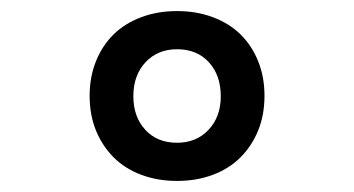

<svg xmlns="http://www.w3.org/2000/svg" viewBox="-20 -760 640 347"><path d="M300 -433Q265 -433 235.5 -444Q206 -455 185.5 -475.5Q165 -496 153.5 -524Q142 -552 142 -587Q142 -621 153.5 -649.5Q165 -678 185.5 -698Q206 -718 235.5 -729Q265 -740 300 -740Q335 -740 364.5 -729Q394 -718 414.5 -698Q435 -678 446.5 -649.5Q458 -621 458 -587Q458 -552 446.5 -524Q435 -496 414.5 -475.5Q394 -455 364.5 -444Q335 -433 300 -433ZM300 -502Q335 -502 357 -525.5Q379 -549 379 -586Q379 -624 357.5 -647.5Q336 -671 300 -671Q265 -671 243 -647.5Q221 -624 221 -586Q221 -549 242.5 -525.5Q264 -502 300 -502Z"/></svg>

Font: Maple Mono NL SemiBold
Style: Regular
Weight: 600
Monospace: yes
Designer: subframe7536
Version: Version 7.000